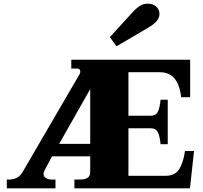

<svg xmlns="http://www.w3.org/2000/svg" viewBox="-20 -1025 1106 1045"><path d="M578 -823 705 -962Q717 -976 737 -990.5Q757 -1005 783 -1005Q815 -1005 831.5 -988Q848 -971 848 -950Q848 -928 832.5 -910Q817 -892 786 -874L614 -773ZM17 -48H34Q54 -48 72.5 -58Q91 -68 102 -87L413 -621Q417 -628 417 -635Q417 -642 413 -647Q409 -652 401 -652H368V-700H1015V-496H966Q951 -632 850 -632H679V-395H799Q829 -395 839.5 -417.5Q850 -440 854 -482H893V-240H854Q850 -282 839.5 -304.5Q829 -327 799 -327H679V-68H880Q931 -68 954 -102.5Q977 -137 987 -203H1036L1014 0H385V-48H417Q471 -48 471 -88V-174H263L223 -99Q217 -87 217 -79Q217 -64 230 -56Q243 -48 258 -48H282V0H17ZM471 -242V-540L302 -242Z"/></svg>

Font: Taviraj Black
Style: Regular
Weight: 900
Designer: Katatrad Team
Foundry: CadsonDemak
Version: Version 1.030